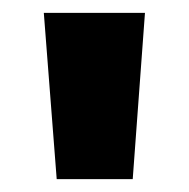

<svg xmlns="http://www.w3.org/2000/svg" viewBox="-20 -734 293 298"><path d="M205 -714H48L68 -456H186Z"/></svg>

Font: Noto Sans Myanmar UI Condensed ExtraBold
Style: Regular
Weight: 800
Width: 3
Designer: Monotype Design Team
Foundry: Monotype Imaging Inc.
Version: Version 2.103